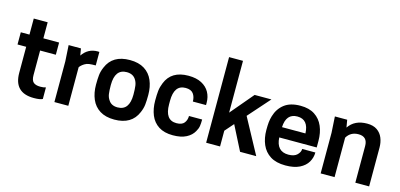

<svg xmlns="http://www.w3.org/2000/svg" viewBox="-71 -1260 3613 1733"><g transform="rotate(15 1736.0 -393.5)"><path d="M289 13Q104 13 104 -173V-416H23V-530H104V-680H234V-530H381V-416H234V-187Q234 -138 255 -119.5Q276 -101 320 -101Q350 -101 371 -108V0Q348 13 289 13Z M609 0H479V-380L470 -530H585L596 -466Q648 -543 739 -543L754 -542V-416Q718 -416 694 -413Q670 -410 651 -398Q621 -379 609 -360Z M1041 13Q959 13 905.5 -20.5Q852 -54 826.5 -113.5Q801 -173 801 -249Q801 -303 805 -339.5Q809 -376 826 -415Q879 -543 1041 -543Q1123 -543 1176.5 -509.5Q1230 -476 1255.5 -416.5Q1281 -357 1281 -281Q1281 -227 1277 -190.5Q1273 -154 1256 -115Q1203 13 1041 13ZM1041 -101Q1151 -101 1151 -249Q1151 -301 1146.5 -333Q1142 -365 1125 -390Q1098 -430 1041 -430Q931 -430 931 -281Q931 -229 935.5 -197.5Q940 -166 958 -141Q984 -101 1041 -101Z M1588 13Q1507 13 1455 -20.5Q1403 -54 1378.5 -113.5Q1354 -173 1354 -249Q1354 -304 1358 -340.5Q1362 -377 1378 -416Q1428 -543 1588 -543Q1662 -543 1711 -517Q1760 -491 1784 -447.5Q1808 -404 1808 -350V-328H1685Q1685 -372 1663.5 -401Q1642 -430 1591 -430Q1484 -430 1484 -281V-249Q1484 -101 1591 -101Q1643 -101 1664 -128Q1685 -155 1685 -193H1808Q1808 -156 1804 -131Q1800 -106 1784 -79Q1761 -37 1712.5 -12Q1664 13 1588 13Z M2365 0H2214L2098 -228L2027 -147V0H1897V-800H2027V-316L2208 -530H2365L2187 -329Z M2640 13Q2553 13 2498.5 -21.5Q2444 -56 2418 -116Q2392 -176 2392 -252Q2392 -296 2395 -325Q2398 -354 2407 -384Q2428 -456 2483.5 -499.5Q2539 -543 2635 -543Q2716 -543 2768.5 -508.5Q2821 -474 2846.5 -414Q2872 -354 2872 -278V-217H2522Q2529 -88 2641 -88Q2696 -88 2722.5 -114.5Q2749 -141 2749 -170H2872Q2872 -122 2847.5 -80Q2823 -38 2771.5 -12.5Q2720 13 2640 13ZM2741 -313Q2736 -442 2632 -442Q2528 -442 2522 -313Z M3420 0H3291V-342Q3291 -430 3207 -430Q3133 -430 3097 -369V0H2967V-380L2958 -530H3073L3085 -460Q3141 -543 3257 -543Q3315 -543 3351 -518Q3387 -493 3403.5 -452Q3420 -411 3420 -363Z"/></g></svg>

Font: Tanohe Sans SemiBold
Style: Regular
Weight: 600
Designer: Village Type and Design LLC & Cristiano Sobral
Foundry: Cooper Hewitt Smithsonian Design Museum
Version: Version 1.00;September 29, 2021;FontCreator 13.0.0.2655 64-b